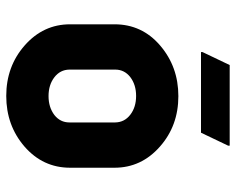

<svg xmlns="http://www.w3.org/2000/svg" viewBox="-91 -662 763 621"><g transform="rotate(90 290.5 -351.5)"><path d="M190.4 -712.9H451.2V-708L409.2 -620.1H148.4V-625ZM352.1 -146Q376 -165 376 -194.3V-342.8Q375.5 -372.6 351.1 -391.4Q326.7 -410.2 290.3 -410.2Q253.9 -410.2 229 -391.1Q205.1 -372.1 205.1 -342.8V-194.3Q205.6 -164.6 230 -145.8Q254.4 -127 290.8 -127Q327.1 -127 352.1 -146ZM127 -49.8Q58.6 -109.9 58.6 -196.8V-340.3Q58.6 -429.2 127 -487.8Q195.8 -546.9 291 -546.9Q386.7 -546.9 454.1 -487.3Q522.5 -427.2 522.5 -340.3V-196.8Q522.5 -108.9 454.1 -49.3Q385.7 9.8 290.3 9.8Q194.8 9.8 127 -49.8Z"/></g></svg>

Font: Nova Round
Style: Bold
Weight: 700
Designer: Wojciech Kalinowski "wmk69" (wmk69@o2.pl)
Foundry: Wojciech Kalinowski "wmk69" (wmk69@o2.pl)
Version: Version 3.1.0; 2021-05-23